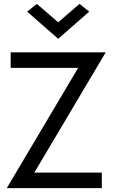

<svg xmlns="http://www.w3.org/2000/svg" viewBox="-20 -970 585 990"><path d="M280 -855 390 -950 440 -910 280 -770 120 -910 170 -950ZM35 -620V-700H525L157 -80H505V0H15L383 -620Z"/></svg>

Font: Jost*
Style: Regular
Weight: 400
Version: Version 3.7